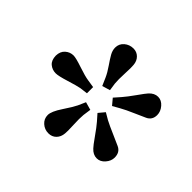

<svg xmlns="http://www.w3.org/2000/svg" viewBox="-103 -969 711 711"><g transform="rotate(-45 252.0 -613.5)"><path d="M235.8 -644 231.9 -674.8Q229 -690.4 217.5 -727.3Q206.1 -764.2 206.1 -777.8Q206.1 -796.4 217.5 -810.1Q229 -823.7 252.9 -824.2Q275.4 -823.7 287.6 -809.8Q299.8 -795.9 299.8 -777.8Q299.8 -765.1 287.6 -729Q275.4 -692.9 272.9 -674.8L268.1 -644ZM73.2 -596.2Q54.2 -597.7 42 -609.6Q29.8 -621.6 29.8 -640.1Q29.8 -660.2 43 -675Q56.2 -689.9 76.2 -689.9Q95.2 -689.9 129.9 -666.7Q164.6 -643.6 180.2 -636.2L210 -623L201.2 -591.8L169.9 -596.2Q150.9 -598.1 117.2 -596.4Q83.5 -594.7 73.2 -596.2ZM432.1 -596.2Q421.4 -594.7 387.2 -596.4Q353 -598.1 334 -596.2L304.2 -591.8L294.9 -623L325.2 -636.2Q343.8 -644.5 364.5 -658.9Q385.3 -673.3 399.9 -681.6Q414.6 -689.9 429.2 -689.9Q449.2 -689.9 462.2 -674.8Q475.1 -659.7 475.1 -639.2Q475.1 -621.6 463.1 -609.6Q451.2 -597.7 432.1 -596.2ZM140.1 -402.8Q122.1 -402.8 106.4 -416.5Q90.8 -430.2 90.8 -448.2Q90.8 -467.3 107.9 -482.9Q115.2 -490.2 143.8 -510.3Q172.4 -530.3 187 -543L211.9 -564.9L235.8 -544.9L220.2 -518.1Q210.9 -500.5 196.5 -467Q182.1 -433.6 178.2 -425.8Q168 -402.8 140.1 -402.8ZM362.8 -402.8Q336.4 -402.8 326.2 -425.8Q323.2 -431.2 308.6 -465.3Q293.9 -499.5 283.2 -518.1L268.1 -544.9L292 -564.9L316.9 -543Q332 -529.8 360.6 -509.5Q389.2 -489.3 396 -482.9Q413.1 -467.3 413.1 -448.2Q413.1 -430.2 397.2 -416.5Q381.3 -402.8 362.8 -402.8Z"/></g></svg>

Font: BioRhyme
Style: Regular
Weight: 400
Designer: Aoife Mooney
Foundry: Aoife Mooney Type
Version: Version 1.500;PS 001.500;hotconv 1.0.88;makeotf.lib2.5.64775